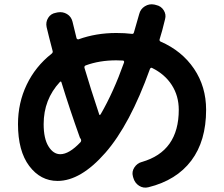

<svg xmlns="http://www.w3.org/2000/svg" viewBox="-20 -823 1040 891"><path d="M257.8 -442.4Q182.6 -361.3 182.6 -247.1Q182.6 -179.7 205.1 -143.6Q227.5 -107.4 259.8 -107.4Q300.8 -107.4 353.5 -163.1Q358.4 -168.9 355.5 -176.8Q352.5 -180.7 350.6 -184.6Q302.7 -318.4 265.6 -439.5Q263.7 -448.2 257.8 -442.4ZM519.5 -543Q441.4 -543 377.9 -519.5Q370.1 -516.6 372.1 -507.8Q400.4 -412.1 440.4 -292Q442.4 -286.1 447.3 -293Q506.8 -395.5 555.7 -533.2Q556.6 -536.1 555.2 -539.1Q553.7 -542 550.8 -542Q541 -543 519.5 -543ZM247.1 16.6Q168 16.6 115.7 -52.7Q63.5 -122.1 63.5 -247.1Q63.5 -345.7 104 -430.2Q144.5 -514.6 218.8 -573.2Q225.6 -578.1 224.6 -585Q205.1 -659.2 196.3 -697.3Q191.4 -720.7 203.6 -740.2Q215.8 -759.8 239.3 -763.7L248 -765.6Q271.5 -769.5 291 -757.8Q310.5 -746.1 316.4 -722.7Q319.3 -709 326.2 -682.6Q333 -656.2 335 -646.5Q336.9 -639.6 344.7 -640.6Q425.8 -669.9 519.5 -669.9Q559.6 -669.9 590.8 -666Q599.6 -664.1 601.6 -672.9Q609.4 -700.2 626 -757.8Q631.8 -781.2 652.3 -793.9Q672.9 -806.6 696.3 -801.8L704.1 -799.8Q727.5 -794.9 739.7 -775.4Q752 -755.9 746.1 -734.4Q732.4 -676.8 720.7 -640.6Q718.8 -632.8 725.6 -629.9Q824.2 -586.9 880.4 -503.9Q936.5 -420.9 936.5 -313.5Q936.5 -168.9 867.7 -77.6Q798.8 13.7 668.9 45.9Q645.5 51.8 625.5 39.1Q605.5 26.4 598.6 2L596.7 -4.9Q590.8 -26.4 603.5 -45.9Q616.2 -65.4 637.7 -71.3Q809.6 -120.1 809.6 -313.5Q809.6 -377.9 777.3 -428.2Q745.1 -478.5 685.5 -507.8Q679.7 -510.7 675.8 -502.9Q583 -244.1 468.8 -113.8Q354.5 16.6 247.1 16.6Z"/></svg>

Font: Rounded Mgen+ 1mn bold
Style: Bold
Weight: 700
Designer: [Source Han Sans]
Ryoko NISHIZUKA  (kana & ideographs); Paul D. Hunt (Latin, Greek & Cyrillic); Wenlong ZHANG  (bopomofo
Version: Version 1.059.20150602